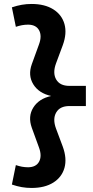

<svg xmlns="http://www.w3.org/2000/svg" viewBox="-20 -731 469 969"><path d="M139.3 -711Q205.9 -711 249.1 -683.8Q292.2 -656.6 305.4 -609.4Q318.5 -562.3 296.9 -503L262.8 -411.3Q244.8 -362.4 263.5 -330Q282.2 -297.6 330.1 -297.6H413.4V-195.8H330.1Q282.2 -195.8 263.5 -163.1Q244.8 -130.4 262.8 -81.9L296.9 9.3Q318.5 68.9 305.4 116Q292.2 163.1 249.1 190.4Q205.9 217.6 139.3 217.6Q113.6 217.6 89.6 213.4Q65.6 209.1 40 200.4L60 102.2Q75.6 107.5 90.8 110.4Q106 113.2 122.7 113.2Q162.4 112.5 177.4 84.6Q192.4 56.7 177.1 14.4L140.6 -85.9Q120 -143 148 -188Q176 -233 238.2 -246.6Q175.7 -260.4 148 -305.6Q120.3 -350.7 140.6 -407.3L177.1 -507.8Q192.4 -549.8 177.4 -577.9Q162.4 -605.9 122.7 -606.6Q106 -606.6 90.8 -603.8Q75.6 -600.9 60 -595.6L40 -693.9Q65.6 -702.6 89.6 -706.8Q113.6 -711 139.3 -711Z"/></svg>

Font: Red Hat Display VF
Style: Regular
Weight: 300
Designer: Pentagram, MCKL
Foundry: Pentagram, MCKL
Version: Version 1.023